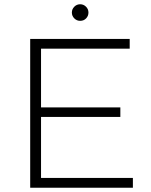

<svg xmlns="http://www.w3.org/2000/svg" viewBox="-20 -883 709 903"><path d="M605 -46V0H122V-700H590V-654H173V-378H546V-333H173V-46ZM318 -824Q318 -840 329.5 -851.5Q341 -863 357 -863Q373 -863 384.5 -851.5Q396 -840 396 -824Q396 -808 385 -796.5Q374 -785 357 -785Q341 -785 329.5 -796.5Q318 -808 318 -824Z"/></svg>

Font: Goldbeck Next Light
Style: Regular
Weight: 300
Designer: Julieta Ulanovsky
Foundry: Julieta Ulanovsky
Version: Version 7.200